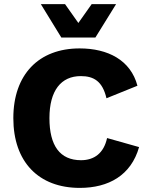

<svg xmlns="http://www.w3.org/2000/svg" viewBox="-20 -906 721 936"><path d="M546 -886H427L362 -794L297 -886H179L279 -723H445ZM658 -189 502 -233C486 -159 439 -125 375 -125C272 -125 221 -196 221 -330C221 -465 278 -535 374 -535C438 -535 480 -509 499 -427L650 -488C617 -613 506 -670 368 -670C169 -670 45 -543 45 -330C45 -117 168 10 369 10C509 10 619 -51 658 -189Z"/></svg>

Font: Work Sans
Style: Bold
Weight: 700
Designer: Wei Huang
Foundry: Wei Huang
Version: Version 2.012